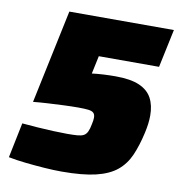

<svg xmlns="http://www.w3.org/2000/svg" viewBox="-79 -760 787 841"><g transform="rotate(10 314.5 -340.0)"><path d="M250 8Q215 8 173 5Q131 2 89 -2.5Q47 -7 12 -14L44 -170Q76 -167 112.5 -164.5Q149 -162 184 -160.5Q219 -159 245 -159Q274 -159 291.5 -160.5Q309 -162 319 -167.5Q329 -173 335 -185.5Q341 -198 345 -220Q347 -229 348 -236Q349 -243 349 -249Q349 -263 342 -270Q335 -277 318.5 -279Q302 -281 273 -281Q244 -281 209 -279.5Q174 -278 139 -276Q104 -274 74 -271L162 -688H627L591 -518H323L306 -438Q329 -441 356 -442.5Q383 -444 411 -444Q478 -444 517 -427Q556 -410 573 -378Q590 -346 590 -301Q590 -283 587.5 -263.5Q585 -244 580 -222Q567 -164 548 -120.5Q529 -77 494.5 -48.5Q460 -20 401.5 -6Q343 8 250 8Z"/></g></svg>

Font: Saira Thin Black
Style: Italic
Weight: 900
Italic angle: -12°
Version: Version 1.101